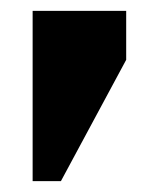

<svg xmlns="http://www.w3.org/2000/svg" viewBox="-20 -184 292 353"><path d="M40 -164H212V-74L92 149H40Z"/></svg>

Font: Teko Variable Light
Style: Regular
Weight: 300
Designer: Manushi Parikh, Jonny Pinhorn
Foundry: Indian Type Foundry
Version: Version 3.000